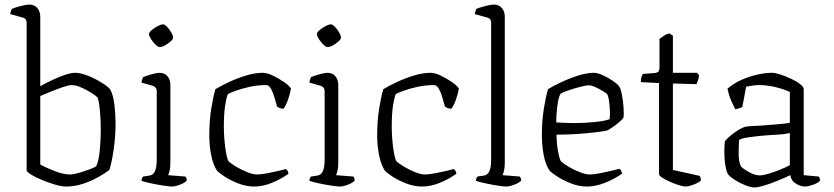

<svg xmlns="http://www.w3.org/2000/svg" viewBox="-20 -820 3665 844"><path d="M271 0Q251 0 222 -8.5Q193 -17 164 -29Q135 -41 116 -53Q97 -65 97 -72V-720Q97 -728 93.5 -734Q90 -740 79 -743L25 -758Q26 -766 28.5 -772Q31 -778 32 -781Q46 -787 71.5 -793.5Q97 -800 108 -800Q131 -800 144 -785Q157 -770 157 -746V-441Q182 -455 210.5 -468.5Q239 -482 266 -491Q293 -500 311 -500Q328 -500 351.5 -492.5Q375 -485 398 -473Q421 -461 439.5 -448.5Q458 -436 465 -426Q478 -402 483 -359.5Q488 -317 488 -279Q488 -221 480 -165Q472 -109 461 -73Q443 -59 412 -41.5Q381 -24 344.5 -12Q308 0 271 0ZM288 -53Q302 -53 326.5 -60Q351 -67 373.5 -75.5Q396 -84 403 -89Q414 -112 418.5 -158Q423 -204 423 -246Q423 -296 419 -336Q415 -376 409 -391Q402 -399 381.5 -412Q361 -425 337 -435.5Q313 -446 294 -446Q283 -446 257.5 -437.5Q232 -429 204 -417.5Q176 -406 157 -398V-97Q186 -81 223 -67Q260 -53 288 -53Z M736 0Q726 0 699 -4Q672 -8 644 -14Q616 -20 602 -25Q602 -31 604.5 -36.5Q607 -42 609 -44L636 -48Q653 -50 661 -67Q669 -84 669 -119V-420Q669 -437 651 -443L602 -457Q603 -465 605.5 -471.5Q608 -478 609 -481Q623 -487 646.5 -493.5Q670 -500 680 -500Q704 -500 716.5 -484.5Q729 -469 729 -446V-105Q729 -83 725.5 -69Q722 -55 719 -50L795 -44Q801 -37 801 -26Q792 -16 771 -8Q750 0 736 0ZM682 -613Q675 -613 664 -623.5Q653 -634 644 -648Q635 -662 635 -670Q635 -678 647 -688Q659 -698 673.5 -705.5Q688 -713 696 -713Q704 -713 714.5 -702Q725 -691 733 -677Q741 -663 741 -655Q741 -648 730 -638Q719 -628 705.5 -620.5Q692 -613 682 -613Z M1098 0Q1062 0 1026.5 -14Q991 -28 965.5 -45Q940 -62 933 -71Q917 -96 908.5 -137Q900 -178 900 -225Q900 -288 908.5 -341.5Q917 -395 927 -428Q950 -442 986 -459Q1022 -476 1061.5 -488Q1101 -500 1135 -500Q1154 -500 1180 -487.5Q1206 -475 1229 -459Q1252 -443 1259 -431Q1256 -410 1246.5 -383Q1237 -356 1226 -342Q1217 -342 1210 -345Q1203 -348 1198 -351Q1193 -369 1186.5 -391.5Q1180 -414 1171 -430Q1162 -446 1150 -446Q1112 -446 1078 -438.5Q1044 -431 1019 -422Q994 -413 982 -407Q975 -391 969.5 -355Q964 -319 964 -263Q964 -236 966.5 -205.5Q969 -175 973.5 -149.5Q978 -124 984 -112Q995 -101 1018.5 -87Q1042 -73 1067.5 -63Q1093 -53 1110 -53Q1127 -53 1153 -58Q1179 -63 1203 -68.5Q1227 -74 1237 -77Q1239 -75 1243 -70.5Q1247 -66 1248 -56Q1214 -32 1174.5 -16Q1135 0 1098 0Z M1474 0Q1464 0 1437 -4Q1410 -8 1382 -14Q1354 -20 1340 -25Q1340 -31 1342.5 -36.5Q1345 -42 1347 -44L1374 -48Q1391 -50 1399 -67Q1407 -84 1407 -119V-420Q1407 -437 1389 -443L1340 -457Q1341 -465 1343.5 -471.5Q1346 -478 1347 -481Q1361 -487 1384.5 -493.5Q1408 -500 1418 -500Q1442 -500 1454.5 -484.5Q1467 -469 1467 -446V-105Q1467 -83 1463.5 -69Q1460 -55 1457 -50L1533 -44Q1539 -37 1539 -26Q1530 -16 1509 -8Q1488 0 1474 0ZM1420 -613Q1413 -613 1402 -623.5Q1391 -634 1382 -648Q1373 -662 1373 -670Q1373 -678 1385 -688Q1397 -698 1411.5 -705.5Q1426 -713 1434 -713Q1442 -713 1452.5 -702Q1463 -691 1471 -677Q1479 -663 1479 -655Q1479 -648 1468 -638Q1457 -628 1443.5 -620.5Q1430 -613 1420 -613Z M1836 0Q1800 0 1764.5 -14Q1729 -28 1703.5 -45Q1678 -62 1671 -71Q1655 -96 1646.5 -137Q1638 -178 1638 -225Q1638 -288 1646.5 -341.5Q1655 -395 1665 -428Q1688 -442 1724 -459Q1760 -476 1799.5 -488Q1839 -500 1873 -500Q1892 -500 1918 -487.5Q1944 -475 1967 -459Q1990 -443 1997 -431Q1994 -410 1984.5 -383Q1975 -356 1964 -342Q1955 -342 1948 -345Q1941 -348 1936 -351Q1931 -369 1924.5 -391.5Q1918 -414 1909 -430Q1900 -446 1888 -446Q1850 -446 1816 -438.5Q1782 -431 1757 -422Q1732 -413 1720 -407Q1713 -391 1707.5 -355Q1702 -319 1702 -263Q1702 -236 1704.5 -205.5Q1707 -175 1711.5 -149.5Q1716 -124 1722 -112Q1733 -101 1756.5 -87Q1780 -73 1805.5 -63Q1831 -53 1848 -53Q1865 -53 1891 -58Q1917 -63 1941 -68.5Q1965 -74 1975 -77Q1977 -75 1981 -70.5Q1985 -66 1986 -56Q1952 -32 1912.5 -16Q1873 0 1836 0Z M2205 0Q2195 0 2168.5 -4Q2142 -8 2114.5 -14Q2087 -20 2072 -25Q2072 -33 2075 -38Q2078 -43 2079 -44L2106 -48Q2123 -50 2131 -67Q2139 -84 2139 -119V-720Q2139 -728 2135.5 -734Q2132 -740 2121 -743L2067 -758Q2068 -766 2070.5 -772Q2073 -778 2074 -781Q2088 -787 2113.5 -793.5Q2139 -800 2150 -800Q2173 -800 2186 -785Q2199 -770 2199 -746V-105Q2199 -84 2195.5 -69.5Q2192 -55 2189 -50L2265 -44Q2271 -36 2271 -26Q2262 -16 2240.5 -8Q2219 0 2205 0Z M2560 0Q2524 0 2488 -14.5Q2452 -29 2426.5 -46Q2401 -63 2395 -71Q2378 -97 2370 -138.5Q2362 -180 2362 -225Q2362 -288 2370.5 -341.5Q2379 -395 2389 -428Q2408 -440 2443.5 -457Q2479 -474 2519 -487Q2559 -500 2591 -500Q2607 -500 2630 -489.5Q2653 -479 2673.5 -465Q2694 -451 2702 -440Q2709 -429 2714 -402.5Q2719 -376 2721 -348Q2723 -320 2721 -303Q2713 -292 2699 -280.5Q2685 -269 2671.5 -260Q2658 -251 2651 -247Q2641 -244 2606.5 -239.5Q2572 -235 2524 -231.5Q2476 -228 2426 -228Q2427 -189 2432.5 -157.5Q2438 -126 2445 -112Q2456 -101 2479.5 -87Q2503 -73 2529 -63Q2555 -53 2572 -53Q2589 -53 2615.5 -58Q2642 -63 2667 -69Q2692 -75 2703 -78Q2707 -76 2710.5 -68.5Q2714 -61 2715 -57Q2681 -33 2639.5 -16.5Q2598 0 2560 0ZM2506 -279Q2550 -279 2594 -283.5Q2638 -288 2660 -296Q2662 -312 2661 -333.5Q2660 -355 2657.5 -374.5Q2655 -394 2650 -405Q2646 -410 2630.5 -419.5Q2615 -429 2597.5 -437Q2580 -445 2568 -445Q2556 -445 2529.5 -438Q2503 -431 2478 -422.5Q2453 -414 2443 -407Q2433 -385 2429 -347Q2425 -309 2425 -282Q2439 -281 2460.5 -280Q2482 -279 2506 -279Z M2995 0Q2984 0 2964.5 -6Q2945 -12 2925 -21Q2905 -30 2891 -39Q2877 -48 2877 -54V-455L2797 -459Q2797 -474 2800.5 -483.5Q2804 -493 2807 -495L2858 -499Q2869 -500 2874 -505Q2879 -510 2879 -526V-649Q2887 -655 2899 -663Q2911 -671 2923 -673L2938 -663V-500H3044L3053 -489Q3052 -477 3048 -466Q3044 -455 3041 -450L2938 -453V-73L3055 -47Q3061 -41 3061 -27Q3055 -20 3042 -14Q3029 -8 3015.5 -4Q3002 0 2995 0Z M3297 4Q3281 4 3256.5 -5.5Q3232 -15 3211 -28.5Q3190 -42 3182 -52Q3174 -62 3169 -90.5Q3164 -119 3164 -152Q3164 -164 3164.5 -175Q3165 -186 3166 -196Q3166 -200 3176 -210Q3186 -220 3201 -231.5Q3216 -243 3231.5 -252Q3247 -261 3258 -263Q3269 -265 3286 -266Q3303 -267 3325 -268Q3352 -270 3390.5 -273Q3429 -276 3452 -280V-416Q3418 -431 3383 -438.5Q3348 -446 3319 -446Q3305 -446 3290 -444Q3275 -442 3260 -439L3243 -349Q3239 -348 3231 -344.5Q3223 -341 3212 -340Q3204 -355 3194 -378Q3184 -401 3178 -430Q3204 -453 3238.5 -468.5Q3273 -484 3309 -492Q3345 -500 3374 -500Q3388 -500 3410.5 -492.5Q3433 -485 3457 -474Q3481 -463 3497 -450.5Q3513 -438 3513 -428V-50L3579 -44Q3581 -42 3583 -36.5Q3585 -31 3585 -26Q3577 -16 3554.5 -8Q3532 0 3519 0Q3500 0 3479 -12.5Q3458 -25 3454 -50Q3424 -36 3393 -23.5Q3362 -11 3336.5 -3.5Q3311 4 3297 4ZM3320 -49Q3334 -49 3359 -56.5Q3384 -64 3410 -74.5Q3436 -85 3452 -94V-235Q3422 -229 3397 -228Q3372 -227 3337 -224Q3302 -221 3271 -216.5Q3240 -212 3229 -205Q3227 -177 3227 -143.5Q3227 -110 3237 -88Q3251 -75 3275.5 -62Q3300 -49 3320 -49Z"/></svg>

Font: Texturina Thin
Style: Regular
Weight: 100
Designer: Guillermo Torres Carreño
Foundry: Omnibus-Type
Version: Version 1.002; ttfautohint (v1.8.3)